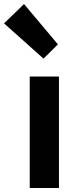

<svg xmlns="http://www.w3.org/2000/svg" viewBox="-70 -944 394 964"><path d="M79.3 0V-559.8H226V0ZM148.5 -649.7 -49.7 -826.6 50.6 -923.7 220.8 -721.2Z"/></svg>

Font: Noto Sans HK Thin
Style: Regular
Weight: 100
Designer: Ryoko NISHIZUKA 西塚涼子 (kana, bopomofo & ideographs); Paul D. Hunt (Latin, Greek & Cyrillic); Sandoll Communications 산돌커뮤니
Foundry: Adobe
Version: Version 2.004-H2;hotconv 1.0.118;makeotfexe 2.5.65603